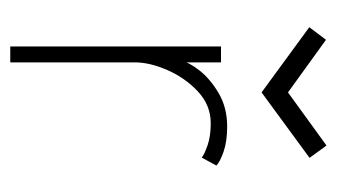

<svg xmlns="http://www.w3.org/2000/svg" viewBox="-161 -495 656 374"><g transform="rotate(90 167.0 -308.0)"><path d="M101.5 0H70.5V-410.5H101.5V-333.5H99Q100.5 -347 116.8 -368Q133 -389 161.2 -405.8Q189.5 -422.5 226.5 -422.5Q255.5 -422.5 275.5 -415.5Q295.5 -408.5 302.5 -401.5L287 -373Q280 -378.5 262.5 -384.5Q245 -390.5 220 -390.5Q185 -390.5 158.2 -365.5Q131.5 -340.5 116.5 -306Q101.5 -271.5 101.5 -243ZM160 -489.5 33 -582.5 57.5 -615 160 -541 263.5 -616 287.5 -583Z"/></g></svg>

Font: League Spartan Thin Thin
Style: Regular
Weight: 250
Version: Version 2.002